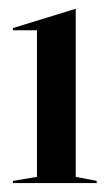

<svg xmlns="http://www.w3.org/2000/svg" viewBox="-20 -799 245 431"><path d="M9 -393 63 -402V-731H9V-736L149 -779H150V-402L197 -393V-388H9Z"/></svg>

Font: Nyght Serif
Style: Regular
Weight: 400
Designer: Maksym Kobuzan
Version: Version 0.410;July 4, 2025;FontCreator 15.0.0.2958 64-bit